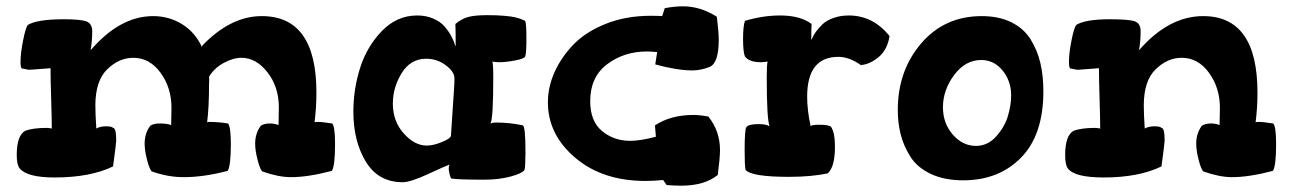

<svg xmlns="http://www.w3.org/2000/svg" viewBox="-20 -561 4084 608"><path d="M33 -70Q33 -132 60 -147Q85 -156 128 -156Q134 -156 144 -154Q144 -183 142 -247.5Q140 -312 140 -345Q136 -345 107 -342.5Q78 -340 73 -340Q69 -340 61 -342Q53 -344 49 -344Q45 -348 45 -365Q45 -392 53 -432.5Q61 -473 68 -482Q98 -500 182 -500Q236 -500 254 -493Q272 -486 272 -462Q272 -432 267 -402Q360 -510 465 -510Q515 -510 556.5 -484.5Q598 -459 620 -411V-416Q710 -510 809 -510Q982 -510 982 -268Q982 -221 976 -173Q976 -175 985 -175Q1000 -175 1032 -170Q1041 -160 1041 -105Q1041 -36 1031 -20Q956 0 901 0Q862 0 811 -18Q804 -23 796 -53.5Q788 -84 788 -106Q788 -139 806 -163Q817 -170 835 -170Q849 -170 862 -165Q862 -168 862.5 -191Q863 -214 863 -221Q863 -286 827 -332Q791 -378 745 -378Q718 -378 688 -361.5Q658 -345 642 -318Q643 -311 642 -295Q642 -223 636 -174H638Q639 -175 640 -175Q672 -175 702 -170Q711 -160 711 -105Q711 -36 701 -20Q626 0 561 0Q512 0 461 -18Q454 -23 446 -53.5Q438 -84 438 -106Q438 -139 456 -163Q467 -170 485 -170Q509 -170 522 -165Q522 -168 522.5 -191Q523 -214 523 -220Q523 -283 488.5 -330.5Q454 -378 402 -378Q357 -378 319.5 -341.5Q282 -305 282 -227Q282 -199 285 -154Q297 -161 316 -161Q334 -161 338 -156Q348 -156 348 -116Q348 -107 338 -34Q266 1 152 1Q66 1 42 -28Q33 -40 33 -70Z M1099 -207Q1099 -279 1120.5 -346.5Q1142 -414 1189.5 -463Q1237 -512 1301 -512Q1330 -512 1352.5 -502Q1375 -492 1387.5 -477.5Q1400 -463 1408 -448.5Q1416 -434 1419 -424Q1422 -414 1423 -414Q1423 -468 1422 -485Q1442 -502 1463.5 -507.5Q1485 -513 1523 -513Q1553 -513 1576.5 -511Q1600 -509 1612 -506Q1624 -503 1631.5 -500Q1639 -497 1641 -496L1643 -495Q1647 -486 1647 -439Q1647 -391 1643 -382Q1640 -375 1611 -369.5Q1582 -364 1561 -364Q1551 -364 1539 -366Q1542 -360 1542 -315Q1542 -184 1533 -170Q1540 -173 1550 -173Q1594 -173 1636 -164Q1644 -158 1644 -79Q1644 -35 1641 -23Q1634 -12 1597 -2Q1560 8 1513 8Q1428 8 1408 4Q1401 -15 1401 -28Q1401 -36 1404 -40Q1392 -36 1336 -10Q1280 16 1255 16Q1178 16 1138.5 -49Q1099 -114 1099 -207ZM1224 -233Q1224 -177 1258.5 -138.5Q1293 -100 1331 -100Q1352 -100 1379 -111Q1406 -122 1408 -131Q1411 -177 1413.5 -215.5Q1416 -254 1417.5 -274.5Q1419 -295 1419 -301V-313Q1419 -334 1391.5 -354.5Q1364 -375 1330 -375Q1280 -375 1252 -329.5Q1224 -284 1224 -233Z M1715 -237Q1715 -286 1736.5 -333.5Q1758 -381 1797 -421Q1836 -461 1899.5 -486Q1963 -511 2040 -511Q2064 -511 2077 -510L2085 -535Q2115 -541 2143 -541Q2198 -541 2250 -508Q2256 -460 2256 -435Q2256 -361 2227 -349Q2199 -338 2173 -338Q2125 -338 2055 -357L2061 -396Q2041 -398 2029 -398Q1956 -398 1902.5 -357.5Q1849 -317 1849 -241Q1849 -177 1886.5 -146Q1924 -115 1976 -115Q2007 -115 2057 -128L2054 -164Q2104 -197 2176 -197Q2196 -197 2223 -192Q2260 -146 2260 -86Q2260 -61 2253 -7Q2211 27 2137 27Q2117 27 2091 25L2080 9Q2051 12 2024 12Q1888 12 1801.5 -61.5Q1715 -135 1715 -237Z M2333 -437Q2333 -478 2339 -495Q2396 -512 2450 -512Q2515 -512 2550 -485Q2549 -468 2549 -434L2553 -442Q2556 -450 2564.5 -461.5Q2573 -473 2585 -484.5Q2597 -496 2619 -504Q2641 -512 2668 -512Q2744 -512 2797 -447Q2790 -403 2762 -380Q2734 -357 2706 -355Q2669 -381 2635 -381Q2536 -381 2536 -255Q2536 -212 2547 -161Q2549 -166 2575 -166Q2605 -166 2612 -159Q2624 -140 2624 -97Q2624 -32 2601 -12Q2550 -1 2478 -1Q2360 -1 2341 -23Q2338 -35 2338 -84Q2338 -154 2344 -159Q2351 -168 2383 -168Q2406 -168 2417 -161Q2408 -184 2408 -316Q2408 -360 2411 -366Q2399 -364 2389 -364Q2353 -364 2339 -382Q2333 -397 2333 -437Z M2823 -213Q2823 -337 2897 -423.5Q2971 -510 3089 -510Q3143 -510 3182.5 -490.5Q3222 -471 3243.5 -436.5Q3265 -402 3274.5 -361.5Q3284 -321 3284 -272Q3284 -134 3213.5 -62Q3143 10 3030 10Q2970 10 2927 -10.5Q2884 -31 2862.5 -65.5Q2841 -100 2832 -136Q2823 -172 2823 -213ZM2966 -221Q2966 -171 2997 -135Q3028 -99 3071 -99Q3108 -99 3135 -129.5Q3162 -160 3172 -194.5Q3182 -229 3182 -259Q3182 -304 3155 -337.5Q3128 -371 3087 -371Q3037 -371 3001.5 -323.5Q2966 -276 2966 -221Z M3353 -70Q3353 -132 3380 -147Q3405 -156 3448 -156Q3454 -156 3464 -154Q3464 -183 3462 -247.5Q3460 -312 3460 -345Q3456 -345 3427 -342.5Q3398 -340 3393 -340Q3389 -340 3381 -342Q3373 -344 3369 -344Q3365 -348 3365 -365Q3365 -392 3373 -432.5Q3381 -473 3388 -482Q3417 -500 3494 -500Q3555 -500 3573.5 -493.5Q3592 -487 3592 -462Q3592 -432 3587 -402Q3681 -510 3790 -510Q3962 -510 3962 -268Q3962 -219 3956 -173Q3956 -175 3965 -175Q3980 -175 4012 -170Q4021 -160 4021 -105Q4021 -36 4011 -20Q3936 0 3881 0Q3842 0 3791 -18Q3784 -23 3776 -53.5Q3768 -84 3768 -106Q3768 -139 3786 -163Q3797 -170 3815 -170Q3829 -170 3842 -165Q3842 -168 3842.5 -191Q3843 -214 3843 -220Q3843 -283 3808.5 -330.5Q3774 -378 3722 -378Q3677 -378 3639.5 -341.5Q3602 -305 3602 -227Q3602 -199 3605 -154Q3617 -161 3636 -161Q3654 -161 3658 -156Q3668 -156 3668 -116Q3668 -107 3658 -34Q3586 1 3475 1Q3384 1 3362 -27Q3353 -38 3353 -70Z"/></svg>

Font: Gorditas
Style: Regular
Weight: 400
Designer: Gustavo Dipre (gbrenda1987@gmail.com)
Foundry: Gustavo Dipre (gbrenda1987@gmail.com)
Version: Version 1.001